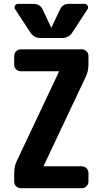

<svg xmlns="http://www.w3.org/2000/svg" viewBox="-20 -990 540 1010"><path d="M139.6 -819.3 59.6 -941.4Q53.7 -951.2 59.1 -960.4Q64.5 -969.7 75.2 -969.7H155.3Q191.4 -969.7 205.1 -938.5L249 -845.7Q249 -844.7 250 -844.7Q251 -844.7 251 -845.7L294.9 -938.5Q308.6 -970.7 344.7 -969.7H424.8Q435.5 -969.7 440.9 -960.4Q446.3 -951.2 440.4 -941.4L360.4 -819.3Q341.8 -790 304.7 -790H195.3Q158.2 -790 139.6 -819.3ZM410.2 -730.5Q424.8 -730.5 435.1 -720.2Q445.3 -710 445.3 -695.3V-650.4Q445.3 -614.3 429.7 -583L210 -118.2V-116.2Q210 -115.2 210.9 -115.2H410.2Q424.8 -115.2 435.1 -105Q445.3 -94.7 445.3 -80.1V-35.2Q445.3 -20.5 435.1 -10.3Q424.8 0 410.2 0H89.8Q75.2 0 64.9 -9.8Q54.7 -19.5 54.7 -35.2V-80.1Q54.7 -116.2 70.3 -147.5L290 -612.3V-614.3Q290 -615.2 289.1 -615.2H89.8Q75.2 -615.2 64.9 -625Q54.7 -634.8 54.7 -650.4V-695.3Q54.7 -710 64.9 -720.2Q75.2 -730.5 89.8 -730.5Z"/></svg>

Font: Rounded-L Mgen+ 1m bold
Style: Bold
Weight: 700
Designer: [Source Han Sans]
Ryoko NISHIZUKA  (kana & ideographs); Paul D. Hunt (Latin, Greek & Cyrillic); Wenlong ZHANG  (bopomofo
Version: Version 1.059.20150602